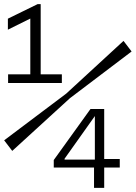

<svg xmlns="http://www.w3.org/2000/svg" viewBox="-20 -675 654 925"><path d="M239 132V102L262 94H455L459 91H557V132ZM239 110V96L416 -150H448L452 -137L271 118L291 64V110ZM482 -150V230H433V113L437 108V-150ZM299 -224 317 -202 39 52 0 1ZM317 -202 299 -224 575 -478 614 -427ZM161 -655H176V-275H126V-620ZM18 -532V-585L161 -655V-603ZM19 -275V-317H278V-275Z"/></svg>

Font: Intel One Mono Light
Style: Regular
Weight: 300
Monospace: yes
Designer: Fred Shallcrass
Foundry: Frere-Jones Type LLC
Version: Version 1.004